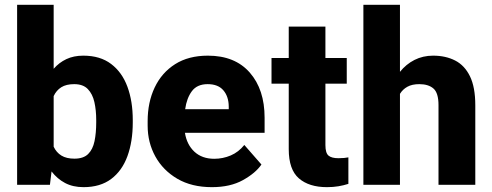

<svg xmlns="http://www.w3.org/2000/svg" viewBox="-20 -770 2049 800"><path d="M533.2 -270V-259.8Q533.2 -180.2 511 -119.4Q488.8 -58.6 443.4 -24.4Q397.9 9.8 328.1 9.8Q283.7 9.8 251 -7.6Q218.3 -24.9 194.8 -55.7L188 0H51.3V-750H203.6V-483.4Q226.1 -509.3 256.6 -523.7Q287.1 -538.1 327.1 -538.1Q397.5 -538.1 443.1 -503.4Q488.8 -468.8 511 -408.4Q533.2 -348.1 533.2 -270ZM380.9 -259.8V-270Q380.9 -310.5 373.3 -344.5Q365.7 -378.4 345.9 -398.9Q326.2 -419.4 289.1 -419.4Q255.9 -419.4 235.4 -406.5Q214.8 -393.6 203.6 -369.6V-158.7Q214.8 -134.8 235.8 -121.8Q256.8 -108.9 290 -108.9Q327.6 -108.9 347.2 -128.2Q366.7 -147.5 373.8 -181.6Q380.9 -215.8 380.9 -259.8Z M862.8 9.8Q778.8 9.8 719 -25.1Q659.2 -60.1 627.2 -118.2Q595.2 -176.3 595.2 -246.6V-265.1Q595.2 -343.8 624.5 -405.5Q653.8 -467.3 709.7 -502.7Q765.6 -538.1 846.2 -538.1Q959 -538.1 1020.8 -467.5Q1082.5 -397 1082.5 -279.3V-216.8H750.5Q758.3 -167.5 790 -137.9Q821.8 -108.4 872.6 -108.4Q908.7 -108.4 941.4 -122.3Q974.1 -136.2 998 -166L1069.3 -84.5Q1044.9 -48.8 992.2 -19.5Q939.5 9.8 862.8 9.8ZM845.2 -419.4Q801.3 -419.4 779.5 -390.1Q757.8 -360.8 751.5 -314.9H933.1V-326.7Q932.6 -368.2 910.6 -393.8Q888.7 -419.4 845.2 -419.4Z M1424.8 -528.3V-421.4H1335.9V-165.5Q1335.9 -132.8 1348.6 -121.8Q1361.3 -110.8 1390.1 -110.8Q1403.8 -110.8 1413.8 -111.8Q1423.8 -112.8 1431.6 -114.3V-3.9Q1412.1 2.4 1390.1 6.1Q1368.2 9.8 1342.3 9.8Q1267.6 9.8 1225.3 -26.9Q1183.1 -63.5 1183.1 -148.4V-421.4H1111.3V-528.3H1183.1V-659.2H1335.9V-528.3Z M1646.5 -750V-470.7Q1671.9 -502.4 1707 -520.3Q1742.2 -538.1 1784.7 -538.1Q1836.9 -538.1 1876.5 -517.8Q1916 -497.6 1938.2 -452.1Q1960.4 -406.7 1960.4 -331.1V0H1807.1V-332Q1807.1 -382.8 1786.1 -401.1Q1765.1 -419.4 1727.1 -419.4Q1696.8 -419.4 1677.2 -408.4Q1657.7 -397.5 1646.5 -378.9V0H1494.1V-750Z"/></svg>

Font: Vazirmatn RD ExtraBold
Style: Regular
Weight: 800
Designer: Saber Rastikerdar
Foundry: Saber Rastikerdar
Version: Version 32.102